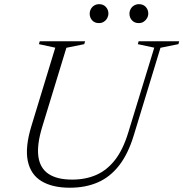

<svg xmlns="http://www.w3.org/2000/svg" viewBox="-20 -868 858 898"><path d="M177 -273Q152 -190.5 159.5 -136Q167 -81.5 206.8 -54.8Q246.5 -28 317.5 -28Q380 -28 430 -49.8Q480 -71.5 517.8 -119.8Q555.5 -168 580 -248.5L701.5 -645L624.5 -661.5L628.5 -675H818L814.5 -661.5L730.5 -644.5L606 -236Q579.5 -148.5 537.2 -94.2Q495 -40 437.5 -15Q380 10 306.5 10Q225.5 10 174.5 -20.5Q123.5 -51 110 -115Q96.5 -179 127 -279L238.5 -645L162 -661.5L166 -675H378L374 -661.5L290.5 -644.5ZM442.5 -760Q422.5 -760 411 -773Q399.5 -786 399.5 -803.5Q399.5 -815.5 405 -825.8Q410.5 -836 420.5 -842.2Q430.5 -848.5 444 -848.5Q463.5 -848.5 475.2 -835.5Q487 -822.5 487 -805Q487 -793.5 481.5 -783.2Q476 -773 466 -766.5Q456 -760 442.5 -760ZM628.5 -760Q609 -760 597.2 -773Q585.5 -786 585.5 -803.5Q585.5 -815.5 591 -825.8Q596.5 -836 606.8 -842.2Q617 -848.5 630 -848.5Q650 -848.5 661.8 -835.5Q673.5 -822.5 673.5 -805Q673.5 -793.5 667.8 -783.2Q662 -773 652.2 -766.5Q642.5 -760 628.5 -760Z"/></svg>

Font: Newsreader 24pt Light
Style: Italic
Weight: 300
Italic angle: -17°
Designer: Hugues Gentile
Foundry: Production Type
Version: Version 1.003